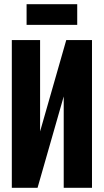

<svg xmlns="http://www.w3.org/2000/svg" viewBox="-20 -890 492 910"><path d="M416 0H282V-433L158 0H36V-700H170V-267L294 -700H416ZM106 -772V-870H346V-772Z"/></svg>

Font: Tektur Condensed SemiBold
Style: Regular
Weight: 600
Width: 3
Designer: Adam Jagosz
Foundry: Adam Jagosz
Version: Version 1.005;gftools[0.9.30]